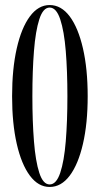

<svg xmlns="http://www.w3.org/2000/svg" viewBox="-20 -731 396 762"><path d="M177 11Q132 11 98.5 -34Q65 -79 46.5 -160Q28 -241 28 -349Q28 -457.5 46.5 -539Q65 -620.5 98.5 -665.8Q132 -711 177 -711Q223 -711 256.8 -665.8Q290.5 -620.5 309.2 -539Q328 -457.5 328 -349Q328 -241 309.2 -160Q290.5 -79 256.8 -34Q223 11 177 11ZM177 1Q203.5 1 219 -45Q234.5 -91 241 -170.2Q247.5 -249.5 247.5 -349Q247.5 -449 241 -528.5Q234.5 -608 219 -654.5Q203.5 -701 177 -701Q151 -701 136 -654.5Q121 -608 114.8 -528.5Q108.5 -449 108.5 -349Q108.5 -249.5 114.8 -170.2Q121 -91 136 -45Q151 1 177 1Z"/></svg>

Font: Imbue 100pt
Style: Regular
Weight: 400
Designer: Tyler Finck
Foundry: Etcetera Type Company
Version: Version 1.102; ttfautohint (v1.8.3)